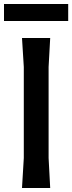

<svg xmlns="http://www.w3.org/2000/svg" viewBox="-39 -940 361 960"><path d="M80 -150V-605L71 -750H212L204 -605V-150L212 0H71ZM302 -920V-835H-19V-920Z"/></svg>

Font: Farro Medium
Style: Regular
Weight: 500
Designer: Aceler Chua
Foundry: Grayscale Limited
Version: Version 1.101